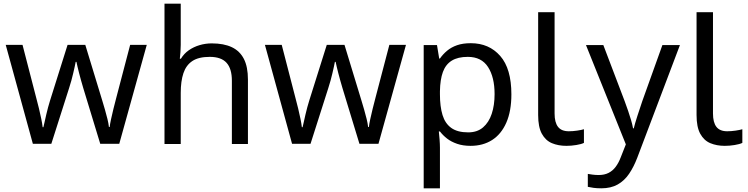

<svg xmlns="http://www.w3.org/2000/svg" viewBox="-20 -780 4051 1040"><path d="M431 -303Q425 -324 419 -344.5Q413 -365 408.5 -383.5Q404 -402 400 -418Q396 -434 394 -445H390Q388 -434 384.5 -418Q381 -402 376.5 -383Q372 -364 366.5 -343.5Q361 -323 354 -302L258 -1H158L11 -537H102L176 -251Q184 -222 191 -192.5Q198 -163 203.5 -136.5Q209 -110 211 -91H215Q218 -103 222 -121Q226 -139 230.5 -159Q235 -179 240.5 -199Q246 -219 251 -235L346 -537H442L534 -235Q541 -212 548.5 -186Q556 -160 562 -135.5Q568 -111 570 -92H574Q576 -109 581.5 -134.5Q587 -160 594.5 -190.5Q602 -221 610 -251L685 -537H775L626 -1H523Z M959 -537Q959 -518 957.5 -498Q956 -478 954 -462H960Q977 -490 1003 -508Q1029 -526 1061 -535.5Q1093 -545 1127 -545Q1192 -545 1235.5 -524.5Q1279 -504 1301 -461Q1323 -418 1323 -349V0H1236V-343Q1236 -408 1207 -440Q1178 -472 1116 -472Q1056 -472 1022 -449.5Q988 -427 973.5 -383.5Q959 -340 959 -277V0H871V-760H959Z M1835 -303Q1829 -324 1823 -344.5Q1817 -365 1812.5 -383.5Q1808 -402 1804 -418Q1800 -434 1798 -445H1794Q1792 -434 1788.5 -418Q1785 -402 1780.5 -383Q1776 -364 1770.5 -343.5Q1765 -323 1758 -302L1662 -1H1562L1415 -537H1506L1580 -251Q1588 -222 1595 -192.5Q1602 -163 1607.5 -136.5Q1613 -110 1615 -91H1619Q1622 -103 1626 -121Q1630 -139 1634.5 -159Q1639 -179 1644.5 -199Q1650 -219 1655 -235L1750 -537H1846L1938 -235Q1945 -212 1952.5 -186Q1960 -160 1966 -135.5Q1972 -111 1974 -92H1978Q1980 -109 1985.5 -134.5Q1991 -160 1998.5 -190.5Q2006 -221 2014 -251L2089 -537H2179L2030 -1H1927Z M2530 -546Q2629 -546 2689.5 -477Q2750 -408 2750 -269Q2750 -178 2722.5 -115.5Q2695 -53 2645.5 -21.5Q2596 10 2529 10Q2488 10 2456 -1Q2424 -12 2401.5 -29.5Q2379 -47 2363 -68H2357Q2359 -51 2361 -25Q2363 1 2363 20V240H2275V-536H2347L2359 -463H2363Q2379 -486 2401.5 -505Q2424 -524 2455.5 -535Q2487 -546 2530 -546ZM2514 -472Q2460 -472 2427 -451.5Q2394 -431 2379 -390Q2364 -349 2363 -286V-269Q2363 -203 2377 -157Q2391 -111 2424.5 -87Q2458 -63 2516 -63Q2565 -63 2596.5 -90Q2628 -117 2643.5 -163.5Q2659 -210 2659 -270Q2659 -362 2623.5 -417Q2588 -472 2514 -472Z M3048 10Q3004 10 2969.5 -4.5Q2935 -19 2915 -55.5Q2895 -92 2895 -157V-714H2984V-165Q2984 -117 3002.5 -93Q3021 -69 3061 -69Q3083 -69 3106.5 -72.5Q3130 -76 3143 -80V-6Q3129 1 3101.5 5.5Q3074 10 3048 10Z M3154 -536H3248L3364 -231Q3374 -204 3382.5 -179Q3391 -154 3398 -130.5Q3405 -107 3409 -85H3413Q3419 -110 3432 -150.5Q3445 -191 3459 -232L3568 -536H3663L3432 74Q3413 124 3387.5 161.5Q3362 199 3325.5 219.5Q3289 240 3237 240Q3213 240 3195 237.5Q3177 235 3164 232V162Q3175 164 3190.5 166Q3206 168 3223 168Q3254 168 3276.5 156.5Q3299 145 3315 123.5Q3331 102 3342 73L3370 2Z M3906 10Q3862 10 3827.5 -4.5Q3793 -19 3773 -55.5Q3753 -92 3753 -157V-714H3842V-165Q3842 -117 3860.5 -93Q3879 -69 3919 -69Q3941 -69 3964.5 -72.5Q3988 -76 4001 -80V-6Q3987 1 3959.5 5.5Q3932 10 3906 10Z"/></svg>

Font: hexukorean05
Style: Book
Weight: 400
Designer: Jelle Bosma - Monotype Design Team
Foundry: Monotype Imaging Inc.
Version: Version 2.003